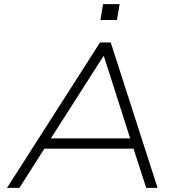

<svg xmlns="http://www.w3.org/2000/svg" viewBox="-20 -911 876 931"><path d="M14 0 465 -705H517L744 0H689L623 -204L655 -190H166L204 -204L74 0ZM481 -638 219 -228 192 -240H645L615 -228L484 -638ZM467 -814 480 -891H560L547 -814Z"/></svg>

Font: Nunito Sans 7pt SemiExpanded ExtraLight
Style: Italic
Weight: 250
Width: 6
Italic angle: -9°
Designer: Vernon Adams
Foundry: Vernon Adams
Version: Version 3.101;gftools[0.9.27]